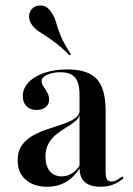

<svg xmlns="http://www.w3.org/2000/svg" viewBox="-20 -687 499 718"><path d="M277.4 -207.3V-333.1Q277.4 -377.4 260.5 -397.2Q243.5 -416.9 206.5 -416.9Q176.6 -416.9 156 -407.3Q135.5 -397.6 135.5 -383.9Q135.5 -374.2 142.7 -363.7Q150 -353.2 156.9 -340.7Q163.7 -328.2 163.7 -314.5Q163.7 -296.8 150.8 -286.3Q137.9 -275.8 116.1 -275.8Q92.7 -275.8 79 -289.9Q65.3 -304 65.3 -327.4Q65.3 -356.5 86.7 -379Q108.1 -401.6 146 -414.5Q183.9 -427.4 231.5 -427.4Q308.9 -427.4 341.9 -391.5Q375 -355.6 375 -272.6V-207.3ZM156.5 11.3Q105.6 11.3 75.8 -15.3Q46 -41.9 46 -87.1Q46 -122.6 62.9 -145.2Q79.8 -167.7 106 -181.9Q132.3 -196 161.7 -205.2Q191.1 -214.5 217.7 -223.8Q244.4 -233.1 261.3 -245.2Q278.2 -257.3 278.2 -277.4V-260.5Q275.8 -245.2 261.3 -233.5Q246.8 -221.8 228.6 -210.9Q210.5 -200 192.3 -185.9Q174.2 -171.8 162.1 -151.2Q150 -130.6 150 -100.8Q150 -66.9 166.1 -47.2Q182.3 -27.4 211.3 -27.4Q231.5 -27.4 249.2 -38.7Q266.9 -50 280.6 -71.8V-62.1Q258.1 -25 227.4 -6.9Q196.8 11.3 156.5 11.3ZM375 -44.4Q375 -25 380.2 -16.5Q385.5 -8.1 396.8 -8.1Q408.1 -8.1 418.5 -14.5Q429 -21 437.9 -27.4L441.9 -20.2Q424.2 -5.6 404 2.8Q383.9 11.3 355.6 11.3Q316.1 11.3 296.8 -6.5Q277.4 -24.2 277.4 -59.7V-207.3H375ZM240.3 -479.8Q212.9 -507.3 191.5 -523.8Q170.2 -540.3 153.6 -550.8Q137.1 -561.3 124.2 -570.2Q111.3 -579 100.8 -591.9Q87.1 -610.5 88.7 -628.6Q90.3 -646.8 104 -658.1Q118.5 -668.5 137.5 -666.1Q156.5 -663.7 169.4 -644.4Q183.1 -626.6 188.7 -606Q194.4 -585.5 205.6 -556.5Q216.9 -527.4 245.2 -483.9Z"/></svg>

Font: Playfair 144pt SemiCondensed SemiBold
Style: Regular
Weight: 600
Width: 4
Designer: Claus Eggers Sørensen
Foundry: Claus Eggers Sørensen
Version: Version 2.203